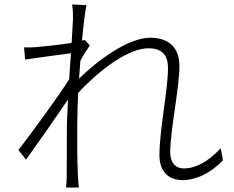

<svg xmlns="http://www.w3.org/2000/svg" viewBox="-20 -804 1040 855"><path d="M305 -719 299 -613C244 -604 173 -597 139 -594C122 -593 105 -592 87 -593L92 -539C159 -549 254 -561 296 -567L288 -451C242 -377 117 -207 62 -136L96 -93C154 -174 231 -284 283 -361L278 -256C278 -156 277 -115 277 -19C277 -3 276 15 274 31H331C330 15 328 -3 327 -20C323 -107 324 -154 324 -251C324 -292 326 -340 328 -390C427 -497 554 -589 640 -589C696 -589 728 -565 728 -501C728 -401 690 -226 690 -113C690 -39 731 -2 793 -2C852 -2 916 -31 973 -90L963 -144C908 -85 853 -54 799 -54C756 -54 738 -87 738 -125C738 -225 779 -412 779 -510C779 -590 734 -636 649 -636C547 -636 407 -528 332 -454L338 -534C351 -558 367 -583 380 -602L357 -626L345 -623C352 -698 360 -759 365 -781L301 -784C305 -762 305 -738 305 -719Z"/></svg>

Font: Noto Sans SC Light
Style: Regular
Weight: 300
Designer: Ryoko NISHIZUKA 西塚涼子 (kana, bopomofo & ideographs); Paul D. Hunt (Latin, Greek & Cyrillic); Sandoll Communications 산돌커뮤니
Foundry: Adobe
Version: Version 2.004;hotconv 1.0.118;makeotfexe 2.5.65603